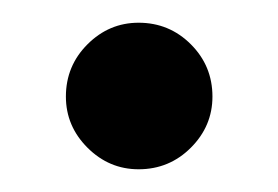

<svg xmlns="http://www.w3.org/2000/svg" viewBox="-20 -137 245 169"><path d="M167 -52Q167 -26 148 -7Q129 12 102 12Q76 12 57 -7Q38 -26 38 -52Q38 -79 57 -98Q76 -117 102 -117Q129 -117 148 -98Q167 -79 167 -52Z"/></svg>

Font: Atkinson Hyperlegible Pro
Style: Regular
Weight: 400
Designer: Elliott Scott, Megan Eiswerth, Linus Boman, Theodore Petrosky, Jacob Perez
Foundry: Braille Institute
Version: Version 1.5.1